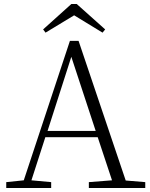

<svg xmlns="http://www.w3.org/2000/svg" viewBox="-20 -933 747 953"><path d="M361 -913H334L194 -787L206 -771L348 -857L489 -771L502 -787ZM334 -651 455 -283H216ZM421 0H701V-29L604 -37L370 -730H327L98 -38L11 -29V0H234V-29L136 -38L205 -252H465L536 -38L421 -29Z"/></svg>

Font: Noto Serif TC ExtraLight
Style: Regular
Weight: 200
Designer: Ryoko NISHIZUKA 西塚涼子 (kana & ideographs); Frank Grießhammer (Latin, Greek & Cyrillic); Wenlong ZHANG 张文龙 (bopomofo); San
Foundry: Adobe
Version: Version 2.001;hotconv 1.1.0;makeotfexe 2.6.0